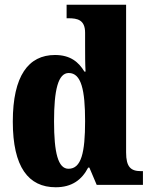

<svg xmlns="http://www.w3.org/2000/svg" viewBox="-20 -780 637 810"><path d="M215 10C283 10 325 -21 352 -73H357L388 0H583V-58H575C532 -58 512 -75 512 -137V-760H261V-703H269C307 -703 339 -696 339 -642V-590C339 -551 339 -508 341 -478H336C312 -518 277 -548 212 -548C100 -548 34 -460 34 -267C34 -75 100 10 215 10ZM269 -68C225 -68 208 -135 208 -268C208 -400 225 -472 270 -472C323 -472 339 -400 339 -269C339 -136 323 -68 269 -68Z"/></svg>

Font: Noto Serif Ethiopic Condensed Black
Style: Regular
Weight: 900
Width: 3
Designer: Monotype Design Team
Foundry: Monotype Imaging Inc.
Version: Version 2.102